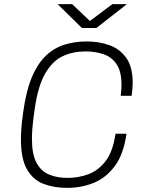

<svg xmlns="http://www.w3.org/2000/svg" viewBox="-20 -896 701 926"><path d="M302 10Q239 10 189 -9.5Q139 -29 110 -79.5Q81 -130 81 -223Q81 -246 83 -276Q85 -306 92 -356Q106 -459 134.5 -525.5Q163 -592 203 -629Q243 -666 292.5 -681Q342 -696 396 -696H400Q456 -696 506.5 -678.5Q557 -661 588.5 -617.5Q620 -574 620 -496Q620 -482 618.5 -466.5Q617 -451 615 -434H562Q564 -448 565 -461Q566 -474 566 -486Q566 -551 542.5 -586Q519 -621 479.5 -634.5Q440 -648 391 -648Q333 -648 283.5 -625.5Q234 -603 198.5 -542.5Q163 -482 147 -368Q143 -337 140 -314.5Q137 -292 136 -276Q135 -260 134.5 -248.5Q134 -237 134 -227Q134 -152 156 -111Q178 -70 217 -54Q256 -38 306 -38Q359 -38 407 -56Q455 -74 490 -120Q525 -166 537 -251H590Q576 -151 533 -94Q490 -37 430.5 -13.5Q371 10 307 10ZM375 -761 258 -876H328L425 -784H399L522 -876H592L445 -761Z"/></svg>

Font: Chivo Medium Thin
Style: Italic
Weight: 250
Italic angle: -8.05°
Version: Version 2.002